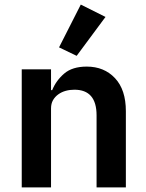

<svg xmlns="http://www.w3.org/2000/svg" viewBox="-20 -819 640 839"><path d="M315 -575 238 -612 333 -799 441 -745ZM75 0V-516H203V-425H208Q225 -467 260.5 -497.5Q296 -528 359 -528Q435 -528 482.5 -477.5Q530 -427 530 -333V0H402V-315Q402 -427 305 -427Q285 -427 267 -422Q249 -417 234.5 -406.5Q220 -396 211.5 -381Q203 -366 203 -345V0Z"/></svg>

Font: IBM Plex Mono SemiBold
Style: Regular
Weight: 600
Monospace: yes
Designer: Mike Abbink, Paul van der Laan, Pieter van Rosmalen
Foundry: Bold Monday
Version: Version 2.3